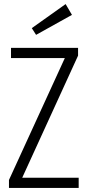

<svg xmlns="http://www.w3.org/2000/svg" viewBox="-20 -922 430 942"><path d="M34 -687V-637H298L24 -39V0H366V-50H89L363 -649V-687ZM157 -751 333 -849 302 -902 136 -784Z"/></svg>

Font: Secuela Light
Style: Regular
Weight: 300
Designer: Fernando Haro
Foundry: deFharo
Version: Version 1.708